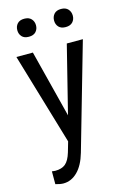

<svg xmlns="http://www.w3.org/2000/svg" viewBox="-138 -784 694 1060"><g transform="rotate(-15 208.5 -253.5)"><path d="M209 -143.6 111.3 -528.3H17.1L172.4 -4.4L155.3 54.7C146.5 84 135 104.6 120.8 116.5C106.7 128.3 87.1 134.3 62 134.3L43 132.3V205.6C61.2 210.8 76.2 213.4 87.9 213.4C118.2 213.4 145.2 201.6 168.9 178C192.7 154.4 211.1 120 224.1 74.7L397 -528.3H305.2ZM60.1 -669.4C60.1 -654.8 64.5 -642.6 73.5 -632.8C82.4 -623 95.7 -618.2 113.3 -618.2C130.9 -618.2 144.2 -623 153.3 -632.8C162.4 -642.6 167 -654.8 167 -669.4C167 -684.1 162.4 -696.4 153.3 -706.3C144.2 -716.2 130.9 -721.2 113.3 -721.2C95.7 -721.2 82.4 -716.2 73.5 -706.3C64.5 -696.4 60.1 -684.1 60.1 -669.4ZM270 -668.5C270 -653.8 274.5 -641.6 283.4 -631.8C292.4 -622.1 305.7 -617.2 323.2 -617.2C340.8 -617.2 354.2 -622.1 363.3 -631.8C372.4 -641.6 377 -653.8 377 -668.5C377 -683.1 372.4 -695.5 363.3 -705.6C354.2 -715.7 340.8 -720.7 323.2 -720.7C305.7 -720.7 292.4 -715.7 283.4 -705.6C274.5 -695.5 270 -683.1 270 -668.5Z"/></g></svg>

Font: Roboto Condensed
Style: Regular
Weight: 400
Designer: Google
Version: Version 2.134; 2016